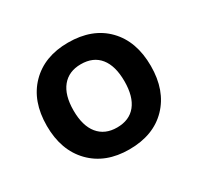

<svg xmlns="http://www.w3.org/2000/svg" viewBox="-103 -858 693 673"><g transform="rotate(-30 244.0 -522.0)"><path d="M243 -306Q147 -306 90 -364.5Q33 -423 33 -522Q33 -622 90 -680Q147 -738 243 -738Q341 -738 397.5 -680Q454 -622 454 -522Q454 -423 397.5 -364.5Q341 -306 243 -306ZM244 -394Q294 -394 320.5 -427Q347 -460 347 -522Q347 -584 320.5 -617Q294 -650 244 -650Q195 -650 168 -617Q141 -584 141 -522Q141 -460 168 -427Q195 -394 244 -394Z"/></g></svg>

Font: M PLUS 2 SemiBold
Style: Regular
Weight: 600
Designer: Coji Morishita
Foundry: UNDERFOREST DESIGN
Version: Version 1.001